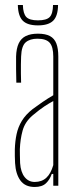

<svg xmlns="http://www.w3.org/2000/svg" viewBox="-20 -739 310 764"><path d="M118 5Q80 5 61.2 -20.8Q42.5 -46.5 40 -90Q39.5 -105 39 -118Q38.5 -131 39 -145Q40 -177 46 -205.2Q52 -233.5 67 -258.2Q82 -283 110 -305Q128 -318.5 149.2 -333Q170.5 -347.5 192 -360V-514Q192 -552.5 177.8 -568.8Q163.5 -585 129 -585Q99 -585 82.2 -570.5Q65.5 -556 64 -514Q63.5 -499.5 63.2 -482.2Q63 -465 63.2 -446.5Q63.5 -428 64 -410H45Q44.5 -437 44 -464.8Q43.5 -492.5 44 -514Q45 -546.5 54.5 -566.5Q64 -586.5 83 -595.8Q102 -605 131 -605Q161 -605 178.8 -595.5Q196.5 -586 204.2 -566Q212 -546 212 -514V0H192V-47H186Q178.5 -24.5 163 -9.8Q147.5 5 118 5ZM118 -15Q146.5 -15 164.5 -31.8Q182.5 -48.5 192 -82V-337Q175.5 -328 156.8 -315.8Q138 -303.5 110 -280Q79.5 -254 70 -219.5Q60.5 -185 59 -145Q59 -137 59.2 -121.5Q59.5 -106 60 -90Q62.5 -54 78 -34.5Q93.5 -15 118 -15ZM131 -638Q89 -638 70.5 -656.8Q52 -675.5 51 -719H71Q72 -684.5 84.8 -671.2Q97.5 -658 131 -658Q165 -658 177.8 -671.2Q190.5 -684.5 191 -719H211Q210.5 -675.5 191.8 -656.8Q173 -638 131 -638Z"/></svg>

Font: Big Shoulders Thin
Style: Regular
Weight: 100
Designer: Patric King
Foundry: XO Type Co
Version: Version 2.002